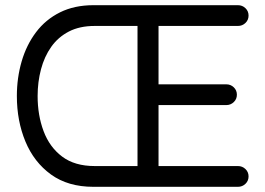

<svg xmlns="http://www.w3.org/2000/svg" viewBox="-20 -720 1023 740"><path d="M897 -80Q914 -80 926 -68.5Q938 -57 938 -40Q938 -23 926 -11.5Q914 0 897 0H340Q242 0 176.5 -47.5Q111 -95 78 -174.5Q45 -254 45 -350Q45 -420 63.5 -483.5Q82 -547 119 -596Q156 -645 211.5 -672.5Q267 -700 340 -700H897Q914 -700 926 -688.5Q938 -677 938 -660Q938 -643 926 -631.5Q914 -620 897 -620H583L591 -633V-382L582 -395H852Q869 -395 881 -383.5Q893 -372 893 -355Q893 -338 881 -326.5Q869 -315 852 -315H582L591 -328V-72L585 -80ZM521 -80 510 -67V-632L519 -620H345Q287 -620 245.5 -598.5Q204 -577 177.5 -539.5Q151 -502 138 -453Q125 -404 125 -350Q125 -276 148 -214.5Q171 -153 219.5 -116.5Q268 -80 345 -80Z"/></svg>

Font: Quicksand Light Medium
Style: Regular
Weight: 500
Version: Version 3.006